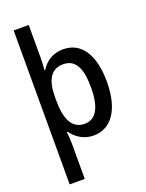

<svg xmlns="http://www.w3.org/2000/svg" viewBox="-181 -846 891 1172"><g transform="rotate(-20 265.0 -260.0)"><path d="M61 240H159V13C159 -12 158 -37 153 -66H159C191 -23 238 10 302 10C416 10 489 -90 489 -272C489 -446 423 -549 304 -549C237 -549 190 -516 159 -467H155C158 -500 159 -525 159 -554V-760H61ZM275 -76C193 -76 159 -147 159 -271V-290C159 -402 194 -463 274 -463C350 -463 386 -402 386 -273C386 -144 349 -76 275 -76Z"/></g></svg>

Font: Noto Sans Mono Condensed Medium
Style: Regular
Weight: 500
Width: 3
Designer: Monotype Design Team
Foundry: Monotype Imaging Inc.
Version: Version 2.014